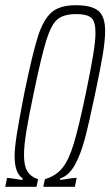

<svg xmlns="http://www.w3.org/2000/svg" viewBox="-27 -716 423 736"><path d="M0 -34H2Q9 -34 59 -26L60 -32Q44 -43 36.5 -64Q29 -85 29 -119Q29 -146 37 -198.5Q45 -251 66 -358Q97 -509 118 -575Q139 -641 170.5 -668.5Q202 -696 263 -696Q324 -696 350 -674.5Q376 -653 376 -598Q376 -562 367.5 -510Q359 -458 338 -358Q314 -243 298 -183Q282 -123 259.5 -83Q237 -43 204 -32L203 -26Q251 -34 265 -34H267L260 0H139L145 -29Q188 -42 212.5 -72.5Q237 -103 256 -166Q275 -229 302 -358Q321 -450 330 -504.5Q339 -559 339 -591Q339 -634 322.5 -648Q306 -662 266 -662Q218 -662 194 -642.5Q170 -623 151 -563Q132 -503 102 -358Q83 -268 74 -212.5Q65 -157 65 -122Q65 -81 77.5 -60Q90 -39 119 -29L113 0H-7Z"/></svg>

Font: Saira Ultra Condensed Thin
Style: Italic
Weight: 100
Width: 1
Italic angle: -12°
Designer: Hector Gatti with collaboration of the Omnibus-Type team
Foundry: Omnibus-Type
Version: Version 1.001; ttfautohint (v1.8)